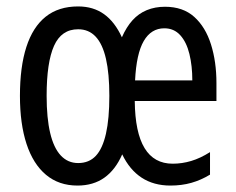

<svg xmlns="http://www.w3.org/2000/svg" viewBox="-20 -567 735 597"><path d="M493 -546Q549 -546 584 -514.5Q619 -483 636 -429Q653 -375 653 -309V-253H399Q400 -155 429.5 -106.5Q459 -58 517 -58Q546 -58 574.5 -66.5Q603 -75 633 -94V-24Q605 -7 575 1.5Q545 10 510 10Q458 10 420.5 -14.5Q383 -39 360 -87Q339 -39 304.5 -14.5Q270 10 221 10Q163 10 123 -23.5Q83 -57 62.5 -119.5Q42 -182 42 -269Q42 -359 62 -421Q82 -483 122 -515Q162 -547 223 -547Q270 -547 303.5 -523Q337 -499 359 -451Q373 -483 392 -504Q411 -525 436.5 -535.5Q462 -546 493 -546ZM223 -476Q171 -476 148 -424.5Q125 -373 125 -269Q125 -200 136 -153.5Q147 -107 169 -83.5Q191 -60 223 -60Q257 -60 278 -82.5Q299 -105 309.5 -151.5Q320 -198 320 -269Q320 -338 309.5 -384Q299 -430 277.5 -453Q256 -476 223 -476ZM491 -479Q450 -479 427 -439.5Q404 -400 400 -317H578Q578 -362 569 -399Q560 -436 540.5 -457.5Q521 -479 491 -479Z"/></svg>

Font: Noto Sans Arabic ExtraCondensed
Style: Regular
Weight: 400
Width: 2
Designer: Monotype Design Team, Nadine Chahine, Nizar Qandah and Khaled Hosny
Foundry: Monotype Imaging Inc.
Version: Version 2.012